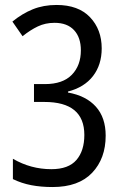

<svg xmlns="http://www.w3.org/2000/svg" viewBox="-20 -744 493 774"><path d="M192 10Q145 10 106 2.5Q67 -5 32 -22V-104Q104 -62 187 -62Q256 -62 288 -99Q320 -136 320 -200Q320 -333 159 -333H117V-405H161Q233 -405 269.5 -442.5Q306 -480 306 -541Q306 -593 278.5 -622.5Q251 -652 200 -652Q163 -652 132.5 -637.5Q102 -623 71 -598L30 -657Q69 -689 112 -706.5Q155 -724 208 -724Q296 -724 343 -674.5Q390 -625 390 -549Q390 -483 355 -437.5Q320 -392 254 -375V-371Q327 -358 366.5 -314Q406 -270 406 -197Q406 -105 351.5 -47.5Q297 10 192 10Z"/></svg>

Font: Noto Sans Bengali UI Condensed
Style: Regular
Weight: 400
Width: 3
Designer: Jelle Bosma - Monotype Design Team
Foundry: Monotype Imaging Inc.
Version: Version 2.003; ttfautohint (v1.8.4.7-5d5b)